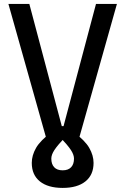

<svg xmlns="http://www.w3.org/2000/svg" viewBox="-20 -713 626 959"><path d="M293 225.6V137.7Q320.8 137.7 335.2 122.3Q349.6 106.9 349.6 79.1Q349.6 60.1 334.2 36.4Q318.8 12.7 276.4 -32.2L347.2 -54.2Q404.8 -11.2 426 26.1Q447.3 63.5 447.3 100.6Q447.3 160.6 406.7 193.1Q366.2 225.6 293 225.6ZM293 225.6Q219.7 225.6 179.2 193.1Q138.7 160.6 138.7 100.6Q138.7 63.5 159.9 26.1Q181.2 -11.2 238.8 -54.2L309.6 -32.2Q267.1 12.7 251.7 36.4Q236.3 60.1 236.3 79.1Q236.3 106.9 250.7 122.3Q265.1 137.7 293 137.7ZM217.3 0 22 -693.4H126.5L288.6 -83H297.4L459.5 -693.4H564L368.7 0L292.5 -27.3Z"/></svg>

Font: Cascadia Code PL
Style: Regular
Weight: 400
Monospace: yes
Designer: Aaron Bell
Foundry: Saja Typeworks
Version: Version 2102.003